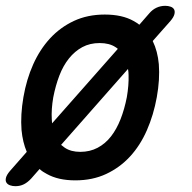

<svg xmlns="http://www.w3.org/2000/svg" viewBox="-41 -610 661 660"><path d="M218 10Q159 10 120 -12Q106 -19 95 -29L66 4Q54 17 41 23.5Q28 30 12 30Q2 30 -6.5 27Q-15 24 -19 17.5Q-23 11 -20.5 1Q-18 -9 -7 -22L51 -88Q37 -121 33 -163Q29 -215 39.5 -276Q50 -337 73 -388.5Q96 -440 131 -478Q166 -516 213 -538Q260 -560 319 -560Q379 -560 418 -538Q429 -532 438 -525L472 -564Q483 -577 497 -583.5Q511 -590 527 -590Q537 -590 545.5 -587Q554 -584 557.5 -577.5Q561 -571 558.5 -561Q556 -551 545 -538L484 -469Q501 -434 505 -389Q509 -337 498 -276Q487 -215 464 -162.5Q441 -110 406 -72Q371 -34 324 -12Q277 10 218 10ZM235 -88Q268 -88 294.5 -102Q321 -116 340.5 -141Q360 -166 373.5 -200.5Q387 -235 395 -276Q402 -317 401 -351Q401 -362 399 -373L169 -112Q175 -107 182 -102Q203 -88 235 -88ZM138 -186 364 -442Q361 -445 356 -448Q335 -462 301.5 -462Q268 -462 242 -448Q216 -434 196 -409Q176 -384 163 -350Q150 -316 142 -275Q135 -234 137 -200Q137 -193 138 -186Z"/></svg>

Font: Maple Mono Medium
Style: Italic
Weight: 500
Italic angle: -10°
Monospace: yes
Designer: subframe7536
Version: Version 7.000